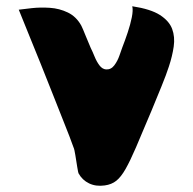

<svg xmlns="http://www.w3.org/2000/svg" viewBox="-20 -595 617 614"><path d="M403 -575Q462 -566 491.5 -547Q521 -528 530.5 -502.5Q540 -477 535.5 -446Q531 -415 520 -382Q512 -357 496.5 -319Q481 -281 464.5 -241Q448 -201 434 -169Q420 -137 415 -124Q396 -80 381.5 -54.5Q367 -29 352 -17Q337 -5 315 -2Q287 2 265 -8.5Q243 -19 231 -41Q230 -43 227 -61Q224 -79 221 -98.5Q218 -118 215 -124Q204 -155 186.5 -198.5Q169 -242 149.5 -292Q130 -342 110.5 -390Q91 -438 75 -477.5Q59 -517 49.5 -540.5Q40 -564 40 -564Q55 -566 82 -569Q109 -572 139.5 -570Q170 -568 197 -555Q224 -542 240 -513Q245 -503 253.5 -481.5Q262 -460 270 -442Q276 -430 282.5 -414Q289 -398 298 -386Q307 -374 319 -373Q335 -372 345.5 -386Q356 -400 362 -417.5Q368 -435 371 -443Q380 -466 388.5 -491.5Q397 -517 401.5 -539.5Q406 -562 403 -575Z"/></svg>

Font: Potta One
Style: Regular
Weight: 400
Designer: 108,108go
Foundry: Font Zone 108
Version: Version 1.000